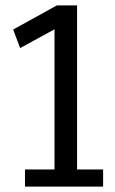

<svg xmlns="http://www.w3.org/2000/svg" viewBox="-20 -695 428 715"><path d="M207 -599 183 -630V0H267V-675H192L29 -585L55 -516ZM73 0H364V-64H73Z"/></svg>

Font: Yaldevi ExtraLight Medium
Style: Regular
Weight: 500
Version: Version 1.100